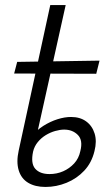

<svg xmlns="http://www.w3.org/2000/svg" viewBox="-20 -731 435 760"><path d="M160 9Q119 9 91.5 -7.5Q64 -24 54 -57Q44 -90 54 -135L179 -711H240L111 -131Q101 -84 119.5 -63Q138 -42 176 -42Q205 -42 230 -53Q255 -64 273.5 -84Q292 -104 298 -133Q309 -176 288 -197Q267 -218 234 -218Q218 -218 198.5 -212.5Q179 -207 161 -196Q143 -185 129.5 -168.5Q116 -152 111 -131H73Q83 -165 104 -190.5Q125 -216 152 -233Q179 -250 207.5 -259Q236 -268 261 -268Q297 -268 321 -250.5Q345 -233 354.5 -202.5Q364 -172 354 -133Q343 -87 313.5 -55.5Q284 -24 243.5 -7.5Q203 9 160 9ZM361 -439 36 -440 48 -486 374 -491Z"/></svg>

Font: Ysabeau
Style: Italic
Weight: 400
Italic angle: -12°
Designer: Christian Thalmann (Catharsis Fonts)
Version: Version 2.000;gftools[0.9.27.dev2+g8671c4b]